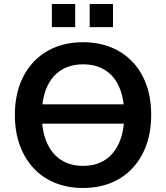

<svg xmlns="http://www.w3.org/2000/svg" viewBox="-20 -925 825 955"><path d="M126 -310V-406H656V-310ZM393 10Q316 10 253.5 -15.5Q191 -41 146.5 -89Q102 -137 78 -204Q54 -271 54 -353Q54 -436 78 -502.5Q102 -569 146.5 -616.5Q191 -664 253.5 -689.5Q316 -715 393 -715Q470 -715 532.5 -689.5Q595 -664 639.5 -617Q684 -570 708 -503.5Q732 -437 732 -354Q732 -271 708 -204Q684 -137 639.5 -89Q595 -41 532.5 -15.5Q470 10 393 10ZM393 -100Q458 -100 503.5 -130Q549 -160 573.5 -217Q598 -274 598 -353Q598 -433 574 -489.5Q550 -546 504 -575.5Q458 -605 393 -605Q329 -605 283 -575.5Q237 -546 212.5 -489.5Q188 -433 188 -353Q188 -274 212.5 -217Q237 -160 283 -130Q329 -100 393 -100ZM426 -790V-905H542V-790ZM238 -790V-905H354V-790Z"/></svg>

Font: Nunito Sans 12pt ExtraLight
Style: Regular
Weight: 200
Designer: Vernon Adams
Foundry: Vernon Adams
Version: Version 3.101;gftools[0.9.27]